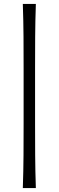

<svg xmlns="http://www.w3.org/2000/svg" viewBox="-20 -804 300 980"><path d="M96.5 156Q99.5 67.5 100 -12.2Q100.5 -92 100.5 -173V-455Q100.5 -536 100 -615.8Q99.5 -695.5 96.5 -784H163Q160 -695.5 159.5 -615.8Q159 -536 159 -455V-173Q159 -92 159.5 -12.2Q160 67.5 163 156Z"/></svg>

Font: Commissioner Flair Light
Style: Regular
Weight: 300
Designer: Kostas Bartsokas
Foundry: Kostas Bartsokas
Version: Version 1.000; ttfautohint (v1.8.3)